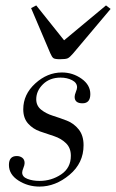

<svg xmlns="http://www.w3.org/2000/svg" viewBox="-20 -681 429 710"><path d="M202 -462Q183 -462 177.5 -466Q172 -470 166 -484Q161 -495 95 -651L114 -661L217 -532L372 -661L389 -648Q348 -600 250 -483Q238 -469 230.5 -465.5Q223 -462 202 -462ZM126 9Q83 9 48 -13.5Q13 -36 13 -71Q13 -104 42 -104Q54 -104 62.5 -97.5Q71 -91 71 -78Q71 -71 66.5 -60Q62 -49 62 -43Q62 -27 81.5 -19.5Q101 -12 126 -12Q170 -12 206 -36Q242 -60 242 -105Q242 -134 224 -151.5Q206 -169 180 -177.5Q154 -186 128 -195Q102 -204 84 -224Q66 -244 66 -277Q66 -332 110.5 -372.5Q155 -413 209 -413Q249 -413 281.5 -390Q314 -367 314 -333Q314 -299 285 -299Q256 -299 256 -323Q256 -330 260.5 -341Q265 -352 265 -358Q265 -375 246.5 -384.5Q228 -394 204 -394Q164 -394 139 -369.5Q114 -345 114 -314Q114 -290 132 -275.5Q150 -261 175.5 -253Q201 -245 227 -235Q253 -225 271 -202.5Q289 -180 289 -144Q289 -78 237 -34.5Q185 9 126 9Z"/></svg>

Font: HK Venetian
Style: Italic
Weight: 400
Italic angle: -12°
Version: Version 1.000;PS 001.000;hotconv 1.0.88;makeotf.lib2.5.64775